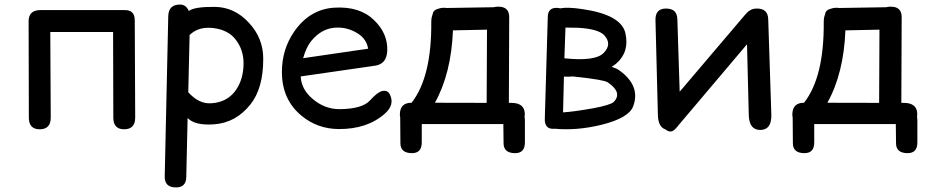

<svg xmlns="http://www.w3.org/2000/svg" viewBox="-20 -549 4096 848"><path d="M155.3 -504.4Q159.2 -504.4 163.1 -504.4Q164.1 -504.4 165 -504.4H520.5Q522.9 -504.4 525.4 -504.4Q526.9 -504.4 528.3 -504.4Q575.2 -506.3 575.2 -459.5L577.1 -29.8Q577.1 22 528.3 22Q480.5 22 480.5 -29.8Q480 -218.8 479.5 -407.7H202.1L204.1 -29.8Q204.1 22 155.3 22Q107.4 22 107.4 -29.8L106.4 -455.6Q106.4 -502.4 155.3 -504.4Z M757.3 278.8Q706.5 278.8 707.5 230L723.1 -476.6Q724.1 -529.8 776.4 -528.8Q801.8 -528.3 814 -500.5Q838.4 -519.5 928.2 -518.6Q1015.1 -518.1 1079.1 -448.7Q1142.6 -380.9 1142.6 -290Q1143.1 -158.7 1085.4 -86.9Q1021 -6.8 926.3 0Q842.8 6.3 810.1 -26.4Q809.6 -26.9 808.6 -27.3L802.7 232.9Q801.8 278.8 757.3 278.8ZM817.4 -394.5 811.5 -141.6Q858.9 -88.9 913.6 -92.8Q985.8 -97.7 1022.9 -152.8Q1054.7 -199.2 1055.7 -266.6Q1056.6 -329.6 1019 -376.5Q986.8 -416.5 924.3 -424.8Q857.9 -433.6 817.4 -394.5Z M1308.1 -211.4Q1310.5 -156.2 1357.9 -114.7Q1412.6 -66.4 1481 -66.9Q1580.6 -67.9 1614.7 -106Q1647.5 -142.6 1668.5 -147Q1691.9 -151.9 1701.7 -132.3Q1724.6 -86.9 1680.2 -47.4Q1602.1 22 1475.1 21Q1381.8 20 1312 -37.6Q1225.1 -108.9 1225.1 -231Q1225.1 -331.5 1279.8 -410.2Q1348.1 -508.3 1456.5 -515.1Q1569.3 -522 1632.8 -459.5Q1692.9 -400.9 1690.4 -326.2Q1688.5 -266.1 1636.2 -258.8ZM1318.8 -292 1606 -334Q1598.6 -376.5 1561.5 -400.4Q1518.6 -427.7 1470.2 -427.2Q1402.8 -427.2 1354 -367.2Q1332.5 -340.3 1318.8 -292Z M2179.2 -519.5Q2229 -520.5 2229 -473.6L2227.5 -94.7Q2232.4 -94.7 2237.8 -94.7Q2296.9 -94.7 2297.9 -45.9Q2297.9 -39.6 2296.9 -34.2Q2298.3 -24.4 2298.3 -12.2V80.1Q2298.3 128.4 2253.4 127.4Q2204.6 126.5 2204.1 84.5Q2203.6 41.5 2203.1 -1H1842.8V80.1Q1842.8 128.4 1797.9 127.4Q1749 126.5 1748.5 84.5L1747.6 -22.9Q1747.6 -26.4 1747.6 -29.8Q1746.1 -36.6 1746.1 -44.4Q1747.1 -95.2 1797.4 -95.2H1797.9Q1886.7 -208.5 1884.8 -451.7Q1884.8 -472.7 1891.1 -486.3Q1892.6 -505.4 1918.5 -511.2Q1926.8 -514.2 1937.5 -514.6Q1945.8 -515.1 1952.6 -513.7L2161.1 -517.1Q2168.9 -519.5 2179.2 -519.5ZM1980.5 -415Q1973.1 -225.1 1900.9 -95.2L2129.4 -94.7L2130.9 -418L1985.8 -415Q1982.9 -415 1980.5 -415Z M2477.5 -427.2 2472.7 -291.5Q2608.4 -277.3 2645.5 -314.5Q2684.6 -353.5 2649.4 -392.6Q2624 -420.9 2534.2 -426.3ZM2437.5 -514.2Q2446.8 -514.2 2454.1 -512.2Q2487.8 -518.6 2552.2 -508.8Q2724.1 -483.9 2742.2 -402.3Q2760.7 -319.3 2702.1 -268.6Q2692.9 -260.7 2681.6 -253.9Q2703.1 -247.1 2715.3 -238.3Q2810.5 -169.9 2776.4 -79.1Q2756.8 -27.8 2637.2 2Q2527.3 28.8 2430.2 19.5Q2426.3 20 2421.4 20Q2384.8 19 2386.2 -24.4L2399.4 -476.6Q2400.9 -514.2 2437.5 -514.2ZM2510.3 -211.4Q2502 -210.9 2493.2 -210.4Q2481 -210 2470.7 -210.9L2466.8 -52.7Q2515.1 -55.7 2599.6 -70.8Q2675.8 -85 2690.4 -98.6Q2731 -139.6 2664.6 -185.1Q2647.5 -196.8 2525.9 -209.5Q2517.6 -210.4 2510.3 -211.4Z M2918.9 -511.2Q2970.7 -512.7 2971.7 -463.4L2981.9 -144L3272.5 -485.8Q3282.2 -497.6 3293 -503.4Q3303.2 -510.7 3320.3 -511.2Q3372.1 -512.7 3373 -463.4L3386.7 -43.5Q3388.7 23.4 3339.8 24.9Q3289.1 26.4 3287.1 -40.5L3279.3 -353.5L2976.1 4.9Q2972.2 11.2 2967.3 15.1Q2965.8 16.6 2964.8 18.1Q2944.3 43 2918.9 22.5Q2887.2 12.2 2885.7 -40.5L2875 -460.4Q2874 -509.8 2918.9 -511.2Z M3912.6 -519.5Q3962.4 -520.5 3962.4 -473.6L3960.9 -94.7Q3965.8 -94.7 3971.2 -94.7Q4030.3 -94.7 4031.2 -45.9Q4031.2 -39.6 4030.3 -34.2Q4031.7 -24.4 4031.7 -12.2V80.1Q4031.7 128.4 3986.8 127.4Q3938 126.5 3937.5 84.5Q3937 41.5 3936.5 -1H3576.2V80.1Q3576.2 128.4 3531.2 127.4Q3482.4 126.5 3481.9 84.5L3481 -22.9Q3481 -26.4 3481 -29.8Q3479.5 -36.6 3479.5 -44.4Q3480.5 -95.2 3530.8 -95.2H3531.2Q3620.1 -208.5 3618.2 -451.7Q3618.2 -472.7 3624.5 -486.3Q3626 -505.4 3651.9 -511.2Q3660.2 -514.2 3670.9 -514.6Q3679.2 -515.1 3686 -513.7L3894.5 -517.1Q3902.3 -519.5 3912.6 -519.5ZM3713.9 -415Q3706.5 -225.1 3634.3 -95.2L3862.8 -94.7L3864.3 -418L3719.2 -415Q3716.3 -415 3713.9 -415Z"/></svg>

Font: Comic Relief
Style: Regular
Weight: 400
Designer: Jeff Davis
Foundry: Loudifier
Version: Version 1.0